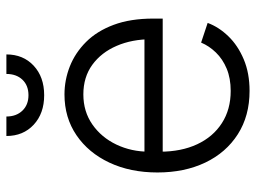

<svg xmlns="http://www.w3.org/2000/svg" viewBox="-118 -652 782 586"><g transform="rotate(-90 273.0 -359.0)"><path d="M288.6 11.7Q212.4 11.7 156.2 -24.2Q100.1 -60.1 69.8 -123.5Q39.6 -187 39.6 -269.5Q39.6 -352.1 69.6 -416Q99.6 -480 153.3 -516.6Q207 -553.2 277.8 -553.2Q321.8 -553.2 363.3 -536.9Q404.8 -520.5 438 -487.3Q471.2 -454.1 490.2 -403.1Q509.3 -352.1 509.3 -281.7V-253.4H83V-309.1H475.1L446.3 -287.6Q446.3 -347.2 426 -394Q405.8 -440.9 368.2 -468.3Q330.6 -495.6 277.8 -495.6Q225.6 -495.6 186 -468Q146.5 -440.4 124.8 -394.8Q103 -349.1 103 -294.9V-262.2Q103 -196.8 125.7 -148.2Q148.4 -99.6 190.2 -72.8Q231.9 -45.9 288.6 -45.9Q327.1 -45.9 356.4 -58.1Q385.7 -70.3 405.8 -91.1Q425.8 -111.8 436 -136.2L496.1 -116.2Q483.4 -82 455.3 -53Q427.2 -23.9 385 -6.1Q342.8 11.7 288.6 11.7ZM275.4 -615.2Q219.7 -615.2 185.3 -647.2Q150.9 -679.2 150.9 -730.5H210.4Q210.4 -700.2 228.3 -681.6Q246.1 -663.1 275.4 -663.1Q305.2 -663.1 322.8 -681.6Q340.3 -700.2 340.3 -730.5H399.9Q399.9 -679.2 365.5 -647.2Q331.1 -615.2 275.4 -615.2Z"/></g></svg>

Font: Inter Tight Light
Style: Regular
Weight: 300
Designer: Rasmus Andersson
Foundry: rsms
Version: Version 3.004